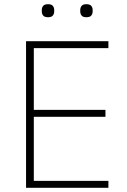

<svg xmlns="http://www.w3.org/2000/svg" viewBox="-20 -894 606 914"><path d="M104 0V-698H496V-665H141V-371H482V-338H141V-33H496V0ZM209 -812Q192 -812 185.5 -820Q179 -828 179 -839V-847Q179 -858 185.5 -866Q192 -874 209 -874Q225 -874 231.5 -866Q238 -858 238 -847V-839Q238 -828 231.5 -820Q225 -812 209 -812ZM391 -812Q375 -812 368.5 -820Q362 -828 362 -839V-847Q362 -858 368.5 -866Q375 -874 391 -874Q408 -874 414.5 -866Q421 -858 421 -847V-839Q421 -828 414.5 -820Q408 -812 391 -812Z"/></svg>

Font: IBM Plex Sans Devanagari ExtraLight
Style: Regular
Weight: 200
Designer: Mike Abbink, Paul van der Laan, Pieter van Rosmalen, Erin McLaughlin
Foundry: Bold Monday
Version: Version 1.1